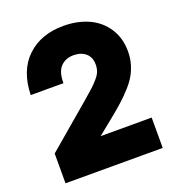

<svg xmlns="http://www.w3.org/2000/svg" viewBox="-127 -791 813 891"><g transform="rotate(-20 280.0 -345.0)"><path d="M33.2 -439.9Q36.1 -559.6 104.7 -624.8Q173.3 -689.9 284.2 -689.9Q353.5 -689.9 408 -665.3Q462.4 -640.6 494.6 -591.6Q526.9 -542.5 526.9 -476.1Q526.9 -443.8 518.6 -415Q510.3 -386.2 496.6 -362.3Q482.9 -338.4 458.5 -311.5Q434.1 -284.7 409.7 -262.7Q385.3 -240.7 347.2 -210L272.9 -149.9H524.9V0H44.9V-147L263.2 -333Q294.4 -359.9 308.3 -372.6Q322.3 -385.3 338.1 -403.3Q354 -421.4 359.6 -436.8Q365.2 -452.1 365.2 -470.2Q365.2 -506.3 342.3 -526.1Q319.3 -545.9 282.2 -545.9Q242.7 -545.9 218.5 -520.5Q194.3 -495.1 194.8 -439.9Z"/></g></svg>

Font: TASA Orbiter Display Black
Style: Regular
Weight: 900
Designer: Weizhong Zhang
Version: Version 1.000;Glyphs 3.1.2 (3151)